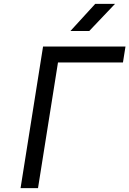

<svg xmlns="http://www.w3.org/2000/svg" viewBox="-20 -970 667 990"><path d="M86 0 202 -730H627L614 -648H279L176 0ZM343 -810 471 -950H573L440 -810Z"/></svg>

Font: JetBrains Mono NL
Style: Italic
Weight: 400
Italic angle: -9°
Monospace: yes
Designer: Philipp Nurullin, Konstantin Bulenkov
Foundry: JetBrains
Version: Version 2.305; ttfautohint (v1.8.4.7-5d5b)